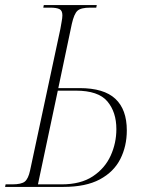

<svg xmlns="http://www.w3.org/2000/svg" viewBox="-42 -734 575 754"><path d="M-22 0 -20 -10H6Q42 -10 55.5 -21Q69 -32 76 -64L195 -620Q197 -633 200 -648.5Q203 -664 203 -674Q203 -693 191 -698.5Q179 -704 155 -704H128L130 -714H338L336 -704H312Q276 -704 262.5 -692Q249 -680 240 -640L187 -388H271Q366 -388 411 -346Q456 -304 456 -222Q456 -160 430.5 -109.5Q405 -59 350 -29.5Q295 0 207 0ZM200 -10Q275 -10 322.5 -41.5Q370 -73 392.5 -122.5Q415 -172 415 -227Q415 -294 379.5 -336Q344 -378 256 -378H185L107 -10Z"/></svg>

Font: Noto Serif Display Condensed ExtraLight
Style: Italic
Weight: 200
Width: 3
Italic angle: -12°
Designer: Monotype Design Team
Foundry: Monotype Imaging Inc.
Version: Version 2.009